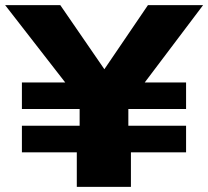

<svg xmlns="http://www.w3.org/2000/svg" viewBox="-29 -725 808 745"><path d="M269 0V-134H56V-237H280V-302H56V-405H250L235 -391L-9 -705H205L379 -452H373L545 -705H759L522 -391L508 -405H693V-302H469V-237H693V-134H479V0Z"/></svg>

Font: Nunito Sans 7pt Expanded Black
Style: Regular
Weight: 900
Width: 7
Designer: Vernon Adams
Foundry: Vernon Adams
Version: Version 3.101;gftools[0.9.27]